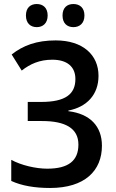

<svg xmlns="http://www.w3.org/2000/svg" viewBox="-20 -925 577 955"><path d="M109 -848C109 -809 132 -790 163 -790C193 -790 217 -809 217 -848C217 -887 193 -905 163 -905C132 -905 109 -887 109 -848ZM291 -848C291 -809 314 -790 345 -790C376 -790 400 -809 400 -848C400 -887 376 -905 345 -905C314 -905 291 -887 291 -848ZM470 -548C470 -652 392 -724 257 -724C162 -724 95 -699 38 -654L88 -574C130 -607 177 -628 240 -628C313 -628 355 -594 355 -532C355 -457 306 -418 185 -418H118V-323H189C305 -323 370 -287 370 -206C370 -126 321 -86 215 -86C158 -86 85 -103 36 -130V-25C88 -1 153 10 229 10C402 10 487 -76 487 -200C487 -297 428 -359 320 -372V-375C412 -393 470 -454 470 -548Z"/></svg>

Font: Noto Sans UI SemiCondensed Medium
Style: Regular
Weight: 500
Width: 4
Designer: Monotype Design Team
Foundry: Monotype Imaging Inc.
Version: Version 1.901